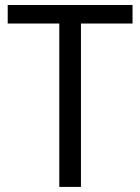

<svg xmlns="http://www.w3.org/2000/svg" viewBox="-20 -734 551 754"><path d="M500.5 -641.6H297.9V0H212.9V-641.6H10.3V-714.4H297.9H500.5Z"/></svg>

Font: Lycee Sans
Style: Regular
Weight: 400
Designer: Justin Alvin
Foundry: Alkove Design
Version: Version 1.030